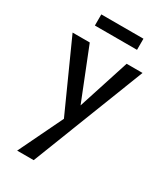

<svg xmlns="http://www.w3.org/2000/svg" viewBox="-214 -670 899 1046"><g transform="rotate(30 236.0 -147.0)"><path d="M226 47 16 -419H124L266 -62ZM356 -419H456L180 289H76L231 -32ZM102 -513V-583H367V-513Z"/></g></svg>

Font: Ysabeau SemiBold
Style: Regular
Weight: 600
Designer: Christian Thalmann (Catharsis Fonts)
Version: Version 2.000;gftools[0.9.27.dev2+g8671c4b]